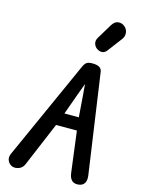

<svg xmlns="http://www.w3.org/2000/svg" viewBox="-191 -1493 1170 1598"><g transform="rotate(15 394.0 -694.0)"><path d="M78 -2.5Q52 -13.5 39.2 -40.8Q26.5 -68 41.5 -101.5L424 -952Q435.5 -978.5 450.8 -991.2Q466 -1004 502 -1004Q542 -1004 562.2 -991.8Q582.5 -979.5 586 -956L710 -93.5Q715.5 -54 701.8 -29.5Q688 -5 655.5 0Q617.5 6 595 -13.2Q572.5 -32.5 567 -75.5L521.5 -430.5H342L182 -50.5Q168 -16.5 136.8 -4.8Q105.5 7 78 -2.5ZM384.5 -541H508.5L494.5 -727.5L486.5 -822L452.5 -729.5ZM513 -1127Q490 -1141 481.8 -1167.2Q473.5 -1193.5 490 -1221L567 -1348.5Q591 -1388.5 623.8 -1390.2Q656.5 -1392 679.5 -1370.5Q703 -1349.5 705.2 -1319.5Q707.5 -1289.5 689 -1265L596.5 -1142.5Q578 -1118 556.2 -1116Q534.5 -1114 513 -1127Z"/></g></svg>

Font: Edu NSW ACT Cursive
Style: Regular
Weight: 400
Designer: Tina and Corey Anderson, Eben Sorkin, Mirko Velimirovic
Foundry: Sorkin Type Co.
Version: Version 2.000